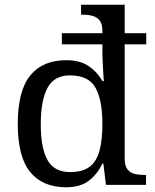

<svg xmlns="http://www.w3.org/2000/svg" viewBox="-20 -780 654 810"><path d="M259 10Q160 10 107.5 -54Q55 -118 55 -257Q55 -397 107.5 -461.5Q160 -526 259 -526Q317 -526 353.5 -501.5Q390 -477 412 -438H418Q418 -438 417 -451.5Q416 -465 415 -484.5Q414 -504 413 -522.5Q412 -541 412 -551V-593H241V-640H412V-650Q412 -679 400.5 -693.5Q389 -708 370.5 -713Q352 -718 330 -718H322V-760H506V-640H597V-593H506V-110Q506 -81 517.5 -66Q529 -51 547.5 -46.5Q566 -42 588 -42H596V0H427L416 -90H412Q390 -44 354 -17Q318 10 259 10ZM276 -54Q328 -54 357.5 -76Q387 -98 399.5 -143.5Q412 -189 412 -257Q412 -357 383 -409.5Q354 -462 275 -462Q209 -462 180.5 -409.5Q152 -357 152 -256Q152 -155 180.5 -104.5Q209 -54 276 -54Z"/></svg>

Font: Noto Serif Kannada
Style: Regular
Weight: 400
Designer: Universal Thirst, Indian Type Foundry and the Monotype Design Team
Foundry: Monotype Imaging Inc.
Version: Version 2.003